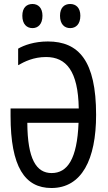

<svg xmlns="http://www.w3.org/2000/svg" viewBox="-20 -933 540 963"><path d="M332 -792C361 -792 383 -812 383 -854C383 -894 361 -913 332 -913C303 -913 281 -895 281 -854C281 -812 303 -792 332 -792ZM143 -792C171 -792 193 -812 193 -854C193 -894 171 -913 143 -913C114 -913 92 -895 92 -854C92 -812 114 -792 143 -792ZM238 10C390 10 462 -133 462 -357C462 -628 375 -725 220 -725C152 -725 100 -706 71 -689V-606C103 -624 148 -647 211 -647C312 -647 372 -577 375 -389H33V-352C33 -95 105 10 238 10ZM239 -65C162 -65 118 -135 117 -317H374C367 -135 318 -65 239 -65Z"/></svg>

Font: Noto Sans Mono ExtraCondensed
Style: Regular
Weight: 400
Width: 2
Designer: Monotype Design Team
Foundry: Monotype Imaging Inc.
Version: Version 2.014